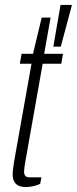

<svg xmlns="http://www.w3.org/2000/svg" viewBox="-20 -743 310 774"><path d="M85 11Q65 11 53 4.5Q41 -2 36 -13.5Q31 -25 31 -41Q31 -52 33 -65Q35 -78 37 -93L107 -486H60L67 -526H113L148 -672H184L158 -526H234L227 -486H152L81 -85Q80 -78 78.5 -67.5Q77 -57 77 -52Q77 -39 82.5 -33.5Q88 -28 101 -28H147L142 -2Q134 2 123.5 5Q113 8 103 9.5Q93 11 85 11ZM195 -555 224 -723H270L225 -555Z"/></svg>

Font: Archivo Condensed Thin
Style: Italic
Weight: 250
Width: 3
Italic angle: -10°
Designer: Hector Gatti
Foundry: Omnibus-Type
Version: Version 2.001